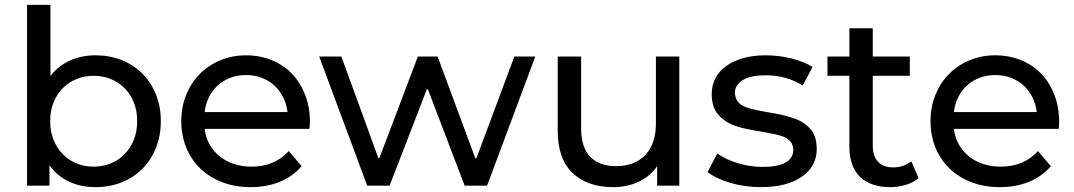

<svg xmlns="http://www.w3.org/2000/svg" viewBox="-20 -762 4409 788"><path d="M640 -265Q640 -205 620 -155Q600 -105 564 -69Q528 -33 479 -13.5Q430 6 372 6Q312 6 263.5 -16.5Q215 -39 183 -84V0H91V-742H187V-450Q219 -492 267 -513.5Q315 -535 372 -535Q430 -535 479 -515.5Q528 -496 564 -460Q600 -424 620 -374.5Q640 -325 640 -265ZM543 -265Q543 -307 529.5 -341Q516 -375 492 -399.5Q468 -424 435 -437.5Q402 -451 364 -451Q326 -451 293.5 -437.5Q261 -424 237 -399.5Q213 -375 199.5 -341Q186 -307 186 -265Q186 -223 199.5 -189Q213 -155 237 -130Q261 -105 293.5 -91.5Q326 -78 364 -78Q402 -78 435 -91.5Q468 -105 492 -130Q516 -155 529.5 -189Q543 -223 543 -265Z M1250 -233H820Q824 -198 840 -169.5Q856 -141 881.5 -120.5Q907 -100 940 -89Q973 -78 1012 -78Q1107 -78 1165 -142L1218 -80Q1182 -38 1128.5 -16Q1075 6 1009 6Q945 6 892.5 -14Q840 -34 802.5 -70Q765 -106 744.5 -156Q724 -206 724 -265Q724 -323 744 -372.5Q764 -422 799.5 -458Q835 -494 884 -514.5Q933 -535 990 -535Q1047 -535 1095.5 -515Q1144 -495 1178.5 -459Q1213 -423 1232.5 -372.5Q1252 -322 1252 -262Q1252 -257 1251.5 -249.5Q1251 -242 1250 -233ZM820 -302H1160Q1156 -335 1142 -363Q1128 -391 1105.5 -411.5Q1083 -432 1053.5 -443Q1024 -454 990 -454Q955 -454 926 -443Q897 -432 874.5 -412Q852 -392 838 -364Q824 -336 820 -302Z M2177 -530 1979 0H1887L1736 -396H1732L1579 0H1487L1290 -530H1381L1533 -113H1537L1695 -530H1776L1931 -112H1935L2091 -530Z M2768 -530V0H2677V-80Q2648 -38 2601 -16Q2554 6 2497 6Q2391 6 2330 -52Q2269 -110 2269 -225V-530H2365V-236Q2365 -158 2402 -119Q2439 -80 2508 -80Q2584 -80 2628 -125.5Q2672 -171 2672 -256V-530Z M2884 -56 2924 -132Q2959 -107 3009 -92Q3059 -77 3110 -77Q3236 -77 3236 -149Q3234 -168 3225.5 -179.5Q3217 -191 3201 -198.5Q3185 -206 3161 -211Q3137 -216 3104 -222Q3072 -227 3045.5 -232.5Q3019 -238 2999 -245Q2959 -258 2930 -289Q2901 -320 2901 -376Q2901 -412 2916.5 -441.5Q2932 -471 2961 -491.5Q2990 -512 3030.5 -523.5Q3071 -535 3122 -535Q3176 -535 3228.5 -522Q3281 -509 3315 -487L3274 -411Q3209 -453 3121 -453Q3060 -453 3028 -433Q2996 -413 2996 -380Q2998 -359 3007 -346.5Q3016 -334 3032.5 -326Q3049 -318 3074 -312.5Q3099 -307 3133 -301Q3197 -291 3236 -277Q3276 -265 3304 -235Q3332 -205 3332 -151Q3332 -79 3270.5 -36.5Q3209 6 3103 6Q3037 6 2977.5 -11.5Q2918 -29 2884 -56Z M3750 -31Q3729 -13 3698 -3.5Q3667 6 3634 6Q3553 6 3509.5 -36.5Q3466 -79 3466 -160V-451H3376V-530H3466V-646H3562V-530H3714V-451H3562V-164Q3562 -121 3583.5 -98Q3605 -75 3645 -75Q3689 -75 3720 -100Z M4325 -233H3895Q3899 -198 3915 -169.5Q3931 -141 3956.5 -120.5Q3982 -100 4015 -89Q4048 -78 4087 -78Q4182 -78 4240 -142L4293 -80Q4257 -38 4203.5 -16Q4150 6 4084 6Q4020 6 3967.5 -14Q3915 -34 3877.5 -70Q3840 -106 3819.5 -156Q3799 -206 3799 -265Q3799 -323 3819 -372.5Q3839 -422 3874.5 -458Q3910 -494 3959 -514.5Q4008 -535 4065 -535Q4122 -535 4170.5 -515Q4219 -495 4253.5 -459Q4288 -423 4307.5 -372.5Q4327 -322 4327 -262Q4327 -257 4326.5 -249.5Q4326 -242 4325 -233ZM3895 -302H4235Q4231 -335 4217 -363Q4203 -391 4180.5 -411.5Q4158 -432 4128.5 -443Q4099 -454 4065 -454Q4030 -454 4001 -443Q3972 -432 3949.5 -412Q3927 -392 3913 -364Q3899 -336 3895 -302Z"/></svg>

Font: CMG Sans Medium
Style: Regular
Weight: 500
Designer: Julieta Ulanovsky
Foundry: Julieta Ulanovsky
Version: Version 7.200